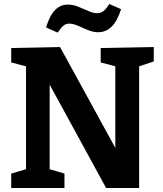

<svg xmlns="http://www.w3.org/2000/svg" viewBox="-20 -939 812 959"><path d="M483 -699 748 -704V-632L654 -601L675 -631V0H510L208 -553H228V-70L207 -100L302 -72V0H36V-72L131 -100L110 -70V-630L124 -604L36 -627V-699L280 -704L577 -162H556V-631L578 -602L483 -627ZM268 -776 210 -802Q229 -863 255.5 -889.5Q282 -916 318 -916Q345 -916 371 -905.5Q397 -895 421.5 -884Q446 -873 465 -873Q483 -873 497 -884Q511 -895 526 -919L585 -893Q565 -832 536.5 -805Q508 -778 470 -778Q445 -778 419 -789Q393 -800 369 -810.5Q345 -821 325 -821Q309 -821 296 -810Q283 -799 268 -776Z"/></svg>

Font: Bitter Thin
Style: Bold
Weight: 700
Version: Version 3.021